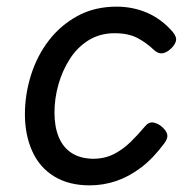

<svg xmlns="http://www.w3.org/2000/svg" viewBox="-20 -539 562 578"><path d="M250 19Q187 19 143 -8Q99 -35 77 -84Q55 -133 55 -195Q55 -254 73 -312Q91 -370 126.5 -416.5Q162 -463 213.5 -491Q265 -519 331 -519Q380 -519 423 -500.5Q466 -482 500 -443Q513 -427 509.5 -415Q506 -403 494 -392Q481 -380 468.5 -378.5Q456 -377 443 -389Q420 -411 393 -425Q366 -439 325 -439Q281 -439 247 -418Q213 -397 190.5 -362Q168 -327 156 -285Q144 -243 144 -200Q144 -157 157 -126Q170 -95 195.5 -78.5Q221 -62 259 -61Q295 -61 322.5 -75Q350 -89 373 -111.5Q396 -134 416 -158Q428 -173 442.5 -170Q457 -167 469 -156Q481 -145 483.5 -134Q486 -123 475 -108Q441 -62 404.5 -34.5Q368 -7 329.5 6Q291 19 250 19Z"/></svg>

Font: Playwrite DE VA
Style: Regular
Weight: 400
Designer: Veronika Burian, José Scaglione
Foundry: TypeTogether
Version: Version 1.002